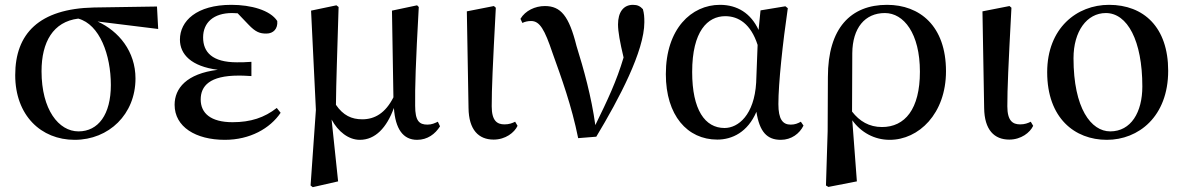

<svg xmlns="http://www.w3.org/2000/svg" viewBox="-20 -563 4901 795"><path d="M289 16C431 16 541 -90 541 -238C541 -350 472 -434 384 -474L635 -443L630 -536L369 -532C141 -527 43 -423 43 -252C43 -85 150 16 289 16ZM304 -486C393 -462 439 -335 439 -211C439 -89 387 -19 305 -19C223 -19 152 -109 152 -268C152 -389 200 -473 304 -486Z M911 16C1015 16 1098 -31 1142 -96L1126 -116C1075 -76 1018 -57 943 -57C853 -57 811 -94 811 -151C811 -207 848 -250 968 -250C980 -250 991 -250 1021 -248V-307C996 -305 979 -305 961 -305C859 -305 821 -347 821 -408C821 -470 865 -509 941 -509L964 -508L1008 -462C1039 -429 1057 -424 1083 -424C1112 -424 1131 -444 1128 -476C1099 -521 1019 -543 938 -543C794 -543 725 -476 725 -399C725 -338 772 -288 882 -274C752 -258 703 -197 703 -129C703 -38 790 16 911 16Z M1470 16C1534 16 1581 -34 1611 -116C1617 -29 1649 16 1707 16C1750 16 1782 -8 1802 -40L1793 -59C1780 -53 1768 -47 1750 -47C1716 -47 1699 -62 1699 -125C1698 -201 1701 -299 1714 -534L1707 -541L1603 -519L1609 -160C1576 -95 1532 -69 1480 -69C1436 -69 1401 -85 1371 -129C1372 -227 1376 -328 1382 -534L1373 -541L1268 -519L1288 -108L1266 205L1275 212L1380 188L1353 -68C1380 -18 1423 16 1470 16Z M2024 15C2073 15 2110 -14 2123 -42L2113 -59C2101 -53 2088 -48 2069 -48C2038 -48 2016 -63 2016 -123C2016 -197 2020 -286 2033 -531L2025 -538L1913 -516L1920 -116C1921 -25 1962 15 2024 15Z M2374 9 2449 3C2544 -155 2648 -352 2648 -471C2648 -493 2647 -507 2642 -525C2631 -537 2620 -543 2601 -543C2561 -543 2539 -512 2539 -462C2539 -432 2547 -388 2562 -325C2533 -227 2495 -147 2445 -45C2429 -162 2397 -277 2367 -373C2336 -497 2302 -538 2236 -538C2196 -538 2155 -519 2135 -485L2143 -468C2153 -473 2165 -476 2179 -476C2215 -476 2235 -441 2268 -343C2305 -240 2347 -125 2374 9Z M2950 15C3012 15 3076 -16 3112 -100C3125 -17 3156 16 3213 16C3257 16 3291 -10 3307 -43L3296 -59C3283 -52 3272 -47 3254 -47C3221 -47 3203 -69 3203 -132C3203 -218 3221 -385 3242 -529L3232 -537L3129 -520L3121 -439C3089 -508 3033 -543 2961 -543C2843 -543 2737 -444 2737 -256C2737 -85 2826 15 2950 15ZM3117 -377 3111 -221C3103 -87 3037 -33 2980 -33C2899 -33 2846 -108 2846 -265C2846 -434 2910 -496 2983 -496C3038 -496 3089 -464 3117 -377Z M3400 205 3410 211 3528 188 3509 -65C3545 -15 3600 16 3664 16C3784 16 3897 -92 3897 -268C3897 -456 3788 -543 3653 -543C3503 -543 3408 -447 3408 -244L3407 -20ZM3508 -101 3509 -343C3510 -447 3561 -509 3644 -509C3722 -509 3789 -425 3789 -266C3789 -111 3727 -37 3632 -37C3579 -37 3539 -61 3508 -101Z M4159 15C4208 15 4245 -14 4258 -42L4248 -59C4236 -53 4223 -48 4204 -48C4173 -48 4151 -63 4151 -123C4151 -197 4155 -286 4168 -531L4160 -538L4048 -516L4055 -116C4056 -25 4097 15 4159 15Z M4563 16C4694 16 4817 -80 4817 -270C4817 -450 4716 -543 4572 -543C4439 -543 4316 -447 4316 -264C4316 -74 4430 16 4563 16ZM4577 -19C4498 -19 4425 -114 4425 -322C4425 -433 4480 -509 4559 -509C4648 -509 4710 -395 4710 -205C4710 -98 4663 -19 4577 -19Z"/></svg>

Font: Noto Serif CJK SC SemiBold
Style: Regular
Weight: 600
Designer: Ryoko NISHIZUKA 西塚涼子 (kana & ideographs); Frank Grießhammer (Latin, Greek & Cyrillic); Wenlong ZHANG 张文龙 (bopomofo); San
Foundry: Adobe
Version: Version 2.001;hotconv 1.1.0;makeotfexe 2.6.0